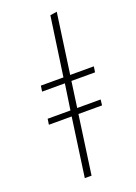

<svg xmlns="http://www.w3.org/2000/svg" viewBox="-142 -797 605 855"><g transform="rotate(-20 160.0 -369.5)"><path d="M310 -427H198L181 -305H292L289 -278H177L138 0H106L145 -278H37L41 -305H149L167 -427H59L63 -454H170L210 -734L242 -739L202 -454H314Z"/></g></svg>

Font: Fira Sans UltraLight
Style: Italic
Weight: 200
Italic angle: -8°
Designer: Carrois Corporate & Edenspiekermann AG
Foundry: Carrois Corporate GbR & Edenspiekermann AG
Version: Version 4.203;PS 004.203;hotconv 1.0.88;makeotf.lib2.5.64775